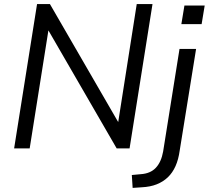

<svg xmlns="http://www.w3.org/2000/svg" viewBox="-20 -725 1020 938"><path d="M49 0 161 -705H224L574 -100H553L648 -705H725L613 0H550L200 -605H221L125 0ZM866 -607 881 -698H980L965 -607ZM628 193 624 130 667 126Q715 123 741.5 94.5Q768 66 777 15L857 -486H938L858 10Q852 54 837.5 86.5Q823 119 800 141Q777 163 745.5 175.5Q714 188 672 190Z"/></svg>

Font: Nunito Sans 12pt ExtraLight 12pt
Style: Italic
Weight: 400
Italic angle: -9°
Version: Version 3.101;gftools[0.9.27]